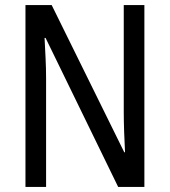

<svg xmlns="http://www.w3.org/2000/svg" viewBox="-20 -734 666 754"><path d="M547 0H444L159 -585H155Q157 -546 159 -505Q161 -464 161 -426V0H80V-714H183L468 -136H471Q469 -174 467.5 -216.5Q466 -259 466 -294V-714H547Z"/></svg>

Font: Noto Sans Hebrew Condensed
Style: Regular
Weight: 400
Width: 3
Designer: Monotype Design Team
Foundry: Monotype Imaging Inc.
Version: Version 2.004; ttfautohint (v1.8.4.7-5d5b)